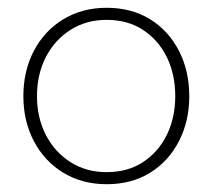

<svg xmlns="http://www.w3.org/2000/svg" viewBox="-20 -730 546 493"><path d="M254 -257Q191 -257 142.5 -286.5Q94 -316 67 -367.5Q40 -419 40 -483Q40 -548 67 -599.5Q94 -651 142.5 -680.5Q191 -710 254 -710Q318 -710 365.5 -680.5Q413 -651 439.5 -599.5Q466 -548 466 -483Q466 -419 439.5 -367.5Q413 -316 365.5 -286.5Q318 -257 254 -257ZM254 -288Q308 -288 347.5 -314Q387 -340 408.5 -384Q430 -428 430 -483Q430 -539 408.5 -583Q387 -627 347.5 -653Q308 -679 254 -679Q201 -679 160.5 -653Q120 -627 97.5 -583Q75 -539 75 -483Q75 -428 97.5 -384Q120 -340 160.5 -314Q201 -288 254 -288Z"/></svg>

Font: REM Medium Thin
Style: Regular
Weight: 250
Version: Version 1.005;gftools[0.9.28]